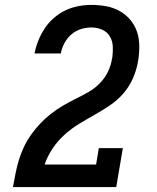

<svg xmlns="http://www.w3.org/2000/svg" viewBox="-20 -763 640 783"><path d="M33 0V-1Q38 -29 43.5 -56.5Q49 -84 57 -110.5Q65 -137 77.5 -163.5Q90 -190 107 -214Q124 -238 144.5 -259.5Q165 -281 188 -299Q211 -317 236.5 -332Q262 -347 288.5 -360Q315 -373 340.5 -387.5Q366 -402 387 -423.5Q408 -445 420.5 -471Q433 -497 437 -525Q437 -526 437.5 -526.5Q438 -527 438 -528Q441 -551 440 -573.5Q439 -596 428 -614.5Q417 -633 396.5 -642Q376 -651 353 -651Q332 -651 310.5 -644.5Q289 -638 271.5 -623Q254 -608 243 -587.5Q232 -567 228 -545H121Q126 -572 136.5 -598Q147 -624 162.5 -647.5Q178 -671 200 -690Q222 -709 247.5 -721Q273 -733 300 -738Q327 -743 353 -743Q384 -743 413.5 -737.5Q443 -732 468 -718Q493 -704 511.5 -682Q530 -660 539 -632.5Q548 -605 548 -574Q548 -543 543 -513Q537 -478 522.5 -444.5Q508 -411 484 -383Q460 -355 429 -334Q398 -313 366 -295Q334 -277 302 -257.5Q270 -238 242.5 -213Q215 -188 194.5 -157.5Q174 -127 162 -92H372L383 -159H481L454 0Z"/></svg>

Font: Iosevka Slab Semibold Extended
Style: Italic
Weight: 600
Width: 7
Italic angle: -9°
Monospace: yes
Designer: Belleve Invis
Foundry: Belleve Invis
Version: Version 11.1.0; ttfautohint (v1.8.3)